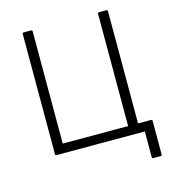

<svg xmlns="http://www.w3.org/2000/svg" viewBox="-117 -750 887 990"><g transform="rotate(-15 326.5 -255.5)"><path d="M578 144Q572 144 572 138V0H101Q94 0 94 -7V-648Q94 -655 101 -655H141Q147 -655 147 -648V-49H496V-648Q496 -655 503 -655H542Q549 -655 549 -648V-49H618Q625 -49 625 -42V138Q625 144 618 144Z"/></g></svg>

Font: Sofia Sans Light
Style: Regular
Weight: 300
Designer: Botio Nikoltchev, Ani Petrova
Foundry: lettersoup
Version: Version 4.100; ttfautohint (v1.8.3)